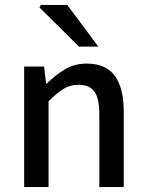

<svg xmlns="http://www.w3.org/2000/svg" viewBox="-20 -759 593 779"><path d="M78 0V-489H159L167 -420H170Q204 -454 243 -477.5Q282 -501 332 -501Q410 -501 446 -451Q482 -401 482 -308V0H383V-295Q383 -360 363 -387.5Q343 -415 299 -415Q264 -415 237 -398Q210 -381 177 -348V0ZM300 -570 140 -729 146 -739H253L379 -570Z"/></svg>

Font: Source Sans 3 ExtraLight Medium
Style: Regular
Weight: 500
Version: Version 3.052;hotconv 1.1.0;makeotfexe 2.6.0